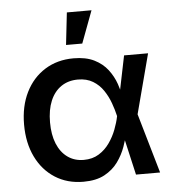

<svg xmlns="http://www.w3.org/2000/svg" viewBox="-54 -814 787 875"><g transform="rotate(-5 339.5 -376.5)"><path d="M293 11.7Q219.2 11.7 163.3 -23.9Q107.4 -59.6 76.4 -123.3Q45.4 -187 45.4 -271Q45.4 -355 76.9 -418.5Q108.4 -481.9 165 -517.3Q221.7 -552.7 295.9 -552.7Q352.5 -552.7 390.6 -533.7Q428.7 -514.6 451.9 -484.1Q475.1 -453.6 487.3 -418.5Q499.5 -383.3 505.4 -351.6H544.9L564.5 -274.4L644 0H533.7L470.7 -274.4Q464.4 -302.2 453.1 -333.5Q441.9 -364.7 423.3 -392.3Q404.8 -419.9 376.2 -437.3Q347.7 -454.6 307.6 -454.6Q263.2 -454.6 231 -432.6Q198.7 -410.6 181.4 -369.6Q164.1 -328.6 164.1 -271Q164.1 -214.4 180.9 -173.3Q197.8 -132.3 229 -109.9Q260.3 -87.4 302.7 -87.4Q342.8 -87.4 371.8 -105.5Q400.9 -123.5 420.9 -151.9Q440.9 -180.2 453.1 -212.2Q465.3 -244.1 470.7 -271.5L526.9 -545.9H636.7L564.5 -271.5L544.9 -198.7H507.3Q500.5 -167.5 487.5 -131.1Q474.6 -94.7 451.2 -62.3Q427.7 -29.8 389.4 -9Q351.1 11.7 293 11.7ZM267.6 -616.2 284.2 -763.7H397L341.8 -616.2Z"/></g></svg>

Font: Inter Cardless
Style: Medium
Weight: 500
Designer: Rasmus Andersson
Foundry: rsms
Version: Version 4.001;git-9221beed3